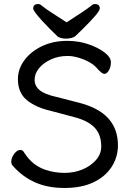

<svg xmlns="http://www.w3.org/2000/svg" viewBox="-20 -916 657 954"><path d="M468 -892Q476 -886 476 -874Q476 -855 388 -769Q368 -750 356 -738Q349 -731 335.5 -727.5Q322 -724 308.5 -724Q295 -724 284 -727Q272 -730 266 -735Q227 -772 188 -814Q169 -835 157 -851Q145 -867 145 -874Q145 -886 153 -892Q159 -896 169 -896Q179 -896 186 -889Q211 -869 244.5 -848Q278 -827 311 -805Q344 -827 377 -848Q410 -869 435 -889Q442 -896 452 -896Q462 -896 468 -892ZM483 -188Q483 -248 449.5 -282.5Q416 -317 349 -334L233 -365Q158 -382 113.5 -418.5Q69 -455 69 -523Q69 -573 101 -616.5Q133 -660 188.5 -686.5Q244 -713 314 -713Q371 -713 420 -696Q469 -679 500 -655Q531 -631 531 -606.5Q531 -582 520.5 -565.5Q510 -549 500 -549Q490 -549 481 -558L468 -570Q451 -592 424 -607Q397 -622 368 -630Q339 -638 317 -638Q270 -638 232.5 -620.5Q195 -603 173.5 -576.5Q152 -550 152 -519.5Q152 -489 177 -468Q202 -447 262 -434L371 -406Q470 -381 518 -328Q566 -275 566 -194Q566 -135 534.5 -86.5Q503 -38 444 -10Q385 18 300.5 18Q216 18 153 -10.5Q90 -39 43 -93Q36 -100 36 -113Q36 -132 50.5 -151.5Q65 -171 81 -171Q92 -171 98 -161Q122 -123 150 -102Q178 -81 207 -72Q251 -57 300.5 -57Q350 -57 391 -74.5Q432 -92 457.5 -121.5Q483 -151 483 -188Z"/></svg>

Font: Moon Stars Kai HW
Style: Bold
Weight: 700
Designer: GuiWonder
Version: Version 1.101